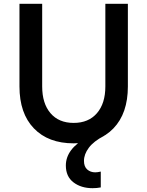

<svg xmlns="http://www.w3.org/2000/svg" viewBox="-20 -735 771 1006"><path d="M650 -715V-282Q650 -141 574.5 -62.5Q499 16 366 16Q233 16 157.5 -62.5Q82 -141 82 -282V-715H201V-282Q201 -193 244.5 -142Q288 -91 366 -91Q444 -91 488 -142Q532 -193 532 -282V-715ZM508 164V247Q498 249 487 250Q476 251 465 251Q405 251 365 220.5Q325 190 325 132Q325 89 352.5 52Q380 15 444 -22L525 -23Q471 5 445.5 39Q420 73 420 108Q420 138 437 153Q454 168 479 168Q484 168 492 167Q500 166 508 164Z"/></svg>

Font: Wix Madefor Text SemiBold
Style: Regular
Weight: 600
Designer: Dalton Maag Ltd
Foundry: Dalton Maag Ltd
Version: Version 3.100